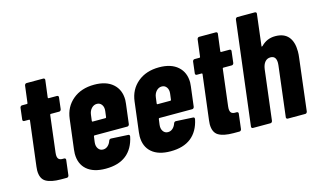

<svg xmlns="http://www.w3.org/2000/svg" viewBox="-85 -951 2010 1209"><g transform="rotate(-15 920.0 -346.0)"><path d="M284 -415H229Q227 -415 225.5 -413.5Q224 -412 224 -410L195 -172Q194 -167 194 -158Q194 -137 203.5 -129Q213 -121 231 -122H238Q243 -122 246 -118.5Q249 -115 248 -110L236 -12Q235 -7 231.5 -3.5Q228 0 223 0H184Q120 0 87 -19.5Q54 -39 54 -93Q54 -100 56 -118L92 -410Q92 -415 88 -415H56Q51 -415 48 -418.5Q45 -422 46 -427L55 -502Q56 -507 59.5 -510.5Q63 -514 68 -514H100Q105 -514 105 -519L119 -630Q120 -635 123.5 -638.5Q127 -642 132 -642H241Q246 -642 249 -638.5Q252 -635 251 -630L237 -519Q237 -514 242 -514H296Q301 -514 304 -510.5Q307 -507 306 -502L297 -427Q296 -422 292.5 -418.5Q289 -415 284 -415Z M674 -213H460Q458 -213 456.5 -211.5Q455 -210 455 -208L450 -171Q447 -146 458.5 -129.5Q470 -113 490 -113Q508 -113 521.5 -125.5Q535 -138 541 -157Q545 -167 555 -167L666 -161Q671 -161 673.5 -157.5Q676 -154 675 -148Q659 -71 609 -31.5Q559 8 475 8Q396 8 353 -29Q310 -66 310 -133Q310 -142 312 -160L336 -354Q345 -430 400 -476Q455 -522 540 -522Q618 -522 661.5 -483.5Q705 -445 705 -379Q705 -372 703 -354L687 -225Q686 -220 682.5 -216.5Q679 -213 674 -213ZM472 -344 467 -305Q467 -300 471 -300H555Q557 -300 558.5 -301.5Q560 -303 560 -305L565 -344Q568 -369 556.5 -385Q545 -401 525 -401Q505 -401 490 -385Q475 -369 472 -344Z M1097 -213H883Q881 -213 879.5 -211.5Q878 -210 878 -208L873 -171Q870 -146 881.5 -129.5Q893 -113 913 -113Q931 -113 944.5 -125.5Q958 -138 964 -157Q968 -167 978 -167L1089 -161Q1094 -161 1096.5 -157.5Q1099 -154 1098 -148Q1082 -71 1032 -31.5Q982 8 898 8Q819 8 776 -29Q733 -66 733 -133Q733 -142 735 -160L759 -354Q768 -430 823 -476Q878 -522 963 -522Q1041 -522 1084.5 -483.5Q1128 -445 1128 -379Q1128 -372 1126 -354L1110 -225Q1109 -220 1105.5 -216.5Q1102 -213 1097 -213ZM895 -344 890 -305Q890 -300 894 -300H978Q980 -300 981.5 -301.5Q983 -303 983 -305L988 -344Q991 -369 979.5 -385Q968 -401 948 -401Q928 -401 913 -385Q898 -369 895 -344Z M1409 -415H1354Q1352 -415 1350.5 -413.5Q1349 -412 1349 -410L1320 -172Q1319 -167 1319 -158Q1319 -137 1328.5 -129Q1338 -121 1356 -122H1363Q1368 -122 1371 -118.5Q1374 -115 1373 -110L1361 -12Q1360 -7 1356.5 -3.5Q1353 0 1348 0H1309Q1245 0 1212 -19.5Q1179 -39 1179 -93Q1179 -100 1181 -118L1217 -410Q1217 -415 1213 -415H1181Q1176 -415 1173 -418.5Q1170 -422 1171 -427L1180 -502Q1181 -507 1184.5 -510.5Q1188 -514 1193 -514H1225Q1230 -514 1230 -519L1244 -630Q1245 -635 1248.5 -638.5Q1252 -642 1257 -642H1366Q1371 -642 1374 -638.5Q1377 -635 1376 -630L1362 -519Q1362 -514 1367 -514H1421Q1426 -514 1429 -510.5Q1432 -507 1431 -502L1422 -427Q1421 -422 1417.5 -418.5Q1414 -415 1409 -415Z M1834 -392Q1834 -372 1831 -351L1790 -12Q1789 -7 1785.5 -3.5Q1782 0 1777 0H1663Q1658 0 1655 -3.5Q1652 -7 1653 -12L1693 -340Q1694 -345 1694 -355Q1694 -401 1657 -401Q1635 -401 1621 -384.5Q1607 -368 1603 -338L1563 -12Q1562 -7 1558.5 -3.5Q1555 0 1550 0H1436Q1431 0 1428 -3.5Q1425 -7 1426 -12L1509 -688Q1510 -693 1513.5 -696.5Q1517 -700 1522 -700H1636Q1641 -700 1644 -696.5Q1647 -693 1646 -688L1621 -483V-482Q1621 -480 1623.5 -480.5Q1626 -481 1629 -484Q1666 -522 1720 -522Q1777 -522 1805.5 -488.5Q1834 -455 1834 -392Z"/></g></svg>

Font: Barlow Condensed
Style: Bold Italic
Weight: 700
Width: 3
Italic angle: -7°
Designer: Jeremy Tribby
Foundry: Tribby Type
Version: Version 1.408